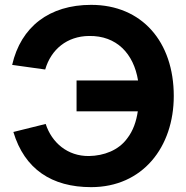

<svg xmlns="http://www.w3.org/2000/svg" viewBox="-20 -755 765 790"><path d="M355 15C567 15 695 -150 695 -360C695 -583 564 -735 355 -735C183 -735 66 -645 30 -488L166 -469C190 -552 256 -606 346 -607C460 -609 530 -534 548 -424H295V-297H547C541 -256 528 -217 503 -185C468 -137 408 -114 346 -113C258 -112 193 -168 168 -245L35 -212C81 -59 193 15 355 15Z"/></svg>

Font: Eudonet ExtraBold
Style: Regular
Weight: 800
Designer: Mikhail Sharanda
Foundry: Mikhail Sharanda
Version: Version 4.503;Glyphs 3.1.2 (3151)